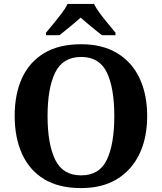

<svg xmlns="http://www.w3.org/2000/svg" viewBox="-20 -951 827 981"><path d="M394 10Q280 10 205 -36Q130 -82 92.5 -165Q55 -248 55 -359Q55 -470 92.5 -552Q130 -634 205.5 -679.5Q281 -725 395 -725Q503 -725 578.5 -679.5Q654 -634 693 -551.5Q732 -469 732 -358Q732 -247 692.5 -164.5Q653 -82 578 -36Q503 10 394 10ZM394 -55Q488 -55 526 -135Q564 -215 564 -358Q564 -501 526 -580.5Q488 -660 395 -660Q301 -660 262 -580.5Q223 -501 223 -358Q223 -215 262 -135Q301 -55 394 -55ZM215 -784Q231 -803 252.5 -829Q274 -855 294.5 -882Q315 -909 325 -931H460Q471 -909 491 -882Q511 -855 533 -829Q555 -803 570 -784V-771H501Q487 -782 467 -798Q447 -814 427 -831Q407 -848 392 -861Q370 -841 337.5 -814.5Q305 -788 284 -771H215Z"/></svg>

Font: Noto Serif Yezidi
Style: Bold
Weight: 700
Designer: Dalton Maag Ltd
Foundry: Dalton Maag Ltd
Version: Version 1.001; ttfautohint (v1.8.4.7-5d5b)